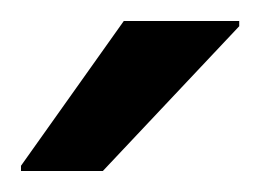

<svg xmlns="http://www.w3.org/2000/svg" viewBox="-20 -751 248 183"><path d="M0 -588V-593L98 -731H208V-726L78 -588Z"/></svg>

Font: Saira Thin Medium
Style: Regular
Weight: 500
Version: Version 1.101